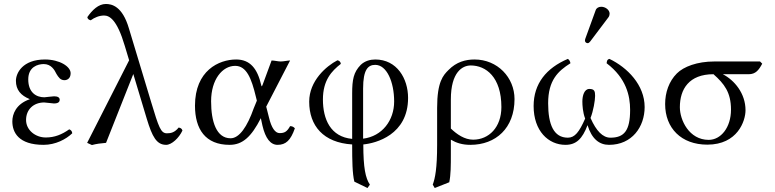

<svg xmlns="http://www.w3.org/2000/svg" viewBox="-20 -718 3895 965"><path d="M111 -115C111 -168 149 -203 202 -203C211 -203 243 -198 251 -198C273 -198 280 -206 280 -217C280 -228 270 -234 252 -234C247 -234 204 -229 203 -229C162 -229 122 -253 122 -319C122 -382 170 -396 200 -396C237 -396 254 -367 264 -346C274 -330 283 -315 304 -315C316 -315 335 -322 335 -350C335 -384 279 -419 206 -419C93 -419 60 -350 60 -312C60 -266 85 -238 129 -220V-219C60 -195 42 -144 42 -108C42 -53 73 10 199 10C259 10 312 -18 343 -48C343 -58 336 -65 328 -68C291 -42 255 -27 210 -27C158 -27 111 -64 111 -115Z M897 -62C894 -71 889 -75 878 -77C858 -52 839 -48 819 -48C788 -48 778 -78 740 -204L628 -575C595 -688 541 -698 512 -698C475 -698 444 -668 419 -632C421 -620 429 -618 436 -616C455 -630 479 -640 503 -640C530 -640 568 -620 607 -488L629 -415L418 0L442 11C464 5 487 2 513 0L650 -346L718 -120C745 -31 767 10 815 10C843 10 880 -25 897 -62Z M1318 -182 1438 -414C1426 -414 1405 -409 1391 -409C1377 -409 1359 -414 1345 -414L1300 -292C1297 -285 1295 -280 1293 -290C1274 -373 1237 -419 1167 -419C1080 -419 960 -363 960 -187C960 -69 1012 10 1134 10C1199 10 1243 -30 1291 -124L1299 -87C1314 -22 1340 10 1375 10C1417 10 1441 -13 1462 -73C1456 -80 1449 -84 1438 -84C1422 -55 1409 -49 1385 -49C1363 -49 1344 -76 1332 -127ZM1271 -212 1255 -173C1223 -82 1183 -23 1139 -23C1068 -23 1041 -106 1041 -209C1041 -319 1098 -387 1162 -387C1219 -387 1244 -324 1266 -232Z M1806 8C1869 2 2031 -40 2031 -226C2031 -323 1975 -419 1866 -419C1841 -419 1814 -412 1793 -392C1757 -355 1750 -318 1750 -248V-20C1641 -30 1603 -119 1603 -218C1603 -315 1647 -361 1693 -397C1692 -407 1686 -413 1676 -415C1620 -386 1534 -312 1534 -207C1534 -86 1605 -1 1750 8C1750 89 1751 155 1761 195L1827 227L1839 210C1817 177 1806 126 1806 8ZM1961 -208C1961 -113 1901 -33 1805 -21V-273C1805 -369 1830 -392 1866 -392C1924 -392 1961 -306 1961 -208Z M2238 198C2246 160 2246 113 2246 58V-16C2273 0 2303 10 2344 10C2472 10 2566 -74 2566 -220C2566 -329 2480 -419 2365 -419C2320 -419 2274 -407 2234 -366C2208 -340 2177 -308 2177 -176V10C2177 128 2167 178 2155 210L2165 227ZM2500 -180C2500 -78 2437 -16 2358 -16C2315 -16 2276 -43 2246 -72V-218C2246 -357 2305 -389 2346 -389C2422 -389 2500 -331 2500 -180Z M3220 -180C3220 -291 3133 -379 3043 -422C3030 -419 3030 -408 3029 -400C3128 -325 3147 -236 3147 -166C3147 -61 3117 -26 3048 -26C3010 -26 2977 -59 2948 -125C2962 -160 2971 -213 2971 -236C2971 -259 2968 -271 2942 -271C2917 -271 2907 -238 2907 -208C2907 -189 2909 -153 2921 -122C2891 -54 2869 -26 2834 -26C2763 -26 2735 -92 2735 -199C2735 -315 2785 -361 2847 -400C2846 -409 2841 -418 2834 -422C2726 -376 2662 -298 2662 -185C2662 -60 2736 10 2822 10C2876 10 2907 -20 2933 -89C2954 -20 2992 10 3041 10C3157 10 3220 -81 3220 -180ZM3002 -684C2989 -684 2978 -678 2974 -667L2922 -524C2921 -521 2920 -517 2920 -514C2920 -507 2926 -501 2934 -501C2938 -501 2943 -505 2946 -509L3038 -631C3042 -636 3044 -644 3044 -649C3044 -669 3022 -684 3002 -684Z M3743 -345C3778 -345 3794 -366 3811 -398L3800 -409H3570C3484 -409 3416 -383 3382 -349C3342 -309 3323 -253 3323 -195C3323 -74 3404 9 3535 9C3687 9 3727 -110 3727 -164C3727 -249 3671 -315 3613 -345ZM3542 -15C3443 -15 3397 -115 3397 -179C3397 -270 3443 -345 3566 -345C3620 -297 3654 -254 3654 -167C3654 -77 3603 -15 3542 -15Z"/></svg>

Font: Libertinus Serif Display
Style: Regular
Weight: 400
Designer: Philipp H. Poll, Khaled Hosny
Foundry: Caleb Maclennan
Version: Version 7.050;RELEASE